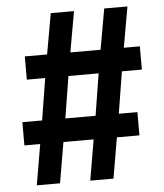

<svg xmlns="http://www.w3.org/2000/svg" viewBox="-52 -776 705 823"><g transform="rotate(-5 300.0 -365.0)"><path d="M73 0H173L203 -175H333L303 0H403L433 -175H530V-275H450L479 -455H565V-555H496L527 -730H427L396 -555H266L297 -730H197L166 -555H70V-455H149L120 -275H35V-175H103ZM220 -275 249 -455H379L350 -275Z"/></g></svg>

Font: JetBrains Mono ExtraBold
Style: Regular
Weight: 800
Monospace: yes
Designer: Philipp Nurullin, Konstantin Bulenkov
Foundry: JetBrains
Version: Version 2.305